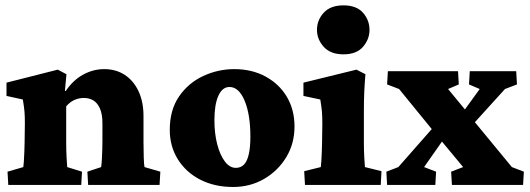

<svg xmlns="http://www.w3.org/2000/svg" viewBox="-20 -708 2028 735"><path d="M11.7 0 8.8 -50.8 69.3 -68.4Q70.3 -73.2 71.3 -89.8Q72.3 -106.4 73.2 -127Q74.2 -147.5 74.2 -163.1L75.2 -236.3Q75.2 -264.6 73.7 -281.2Q72.3 -297.9 67.4 -327.1L4.9 -340.8V-391.6L201.2 -441.4L234.4 -423.8L228.5 -360.4L231.4 -359.4Q259.8 -401.4 298.3 -422.4Q336.9 -443.4 378.9 -443.4Q423.8 -443.4 457.5 -421.4Q491.2 -399.4 510.3 -358.9Q529.3 -318.4 529.3 -263.7V-165Q529.3 -133.8 530.3 -105Q531.2 -76.2 533.2 -68.4L593.8 -50.8L590.8 0H317.4L314.5 -50.8L367.2 -68.4Q369.1 -81.1 370.1 -99.6Q371.1 -118.2 371.6 -137.7Q372.1 -157.2 372.1 -168.9V-236.3Q372.1 -270.5 362.8 -292Q353.5 -313.5 337.9 -323.2Q322.3 -333 300.8 -333Q282.2 -333 264.6 -325.2Q247.1 -317.4 233.4 -300.8V-159.2Q233.4 -133.8 234.9 -105Q236.3 -76.2 237.3 -68.4L293.9 -50.8L291 0Z M872.1 7.8Q801.8 7.8 747.1 -20Q692.4 -47.9 661.1 -97.7Q629.9 -147.5 629.9 -210.9Q629.9 -287.1 665.5 -338.9Q701.2 -390.6 757.8 -417Q814.5 -443.4 877 -443.4Q944.3 -443.4 996.6 -415Q1048.8 -386.7 1078.1 -337.4Q1107.4 -288.1 1107.4 -223.6Q1107.4 -158.2 1075.7 -106Q1043.9 -53.7 990.7 -22.9Q937.5 7.8 872.1 7.8ZM882.8 -65.4Q902.3 -65.4 914.6 -78.6Q926.8 -91.8 932.6 -118.7Q938.5 -145.5 938.5 -184.6Q938.5 -269.5 916.5 -322.3Q894.5 -375 858.4 -375Q831.1 -375 815.9 -341.3Q800.8 -307.6 800.8 -248Q800.8 -197.3 811.5 -155.8Q822.3 -114.3 840.8 -89.8Q859.4 -65.4 882.8 -65.4Z M1147.5 0 1144.5 -52.7 1208 -68.4Q1209 -73.2 1210 -89.8Q1210.9 -106.4 1211.9 -127Q1212.9 -147.5 1212.9 -163.1L1213.9 -235.4Q1213.9 -262.7 1212.4 -280.3Q1210.9 -297.9 1206.1 -327.1L1141.6 -340.8V-391.6L1344.7 -441.4L1378.9 -423.8Q1376 -390.6 1374.5 -357.4Q1373 -324.2 1373 -284.2V-159.2Q1373 -134.8 1374.5 -105.5Q1376 -76.2 1377 -68.4L1440.4 -52.7L1437.5 0ZM1294.9 -500Q1245.1 -500 1219.2 -528.8Q1193.4 -557.6 1193.4 -593.8Q1193.4 -630.9 1219.2 -659.2Q1245.1 -687.5 1294.9 -687.5Q1344.7 -687.5 1369.6 -659.2Q1394.5 -630.9 1394.5 -593.8Q1394.5 -557.6 1369.6 -528.8Q1344.7 -500 1294.9 -500Z M1982.4 0H1710L1707 -50.8L1752.9 -68.4L1671.9 -166L1632.8 -213.9L1507.8 -367.2L1461.9 -384.8L1464.8 -435.5H1733.4L1736.3 -384.8L1695.3 -367.2L1759.8 -289.1L1797.9 -240.2L1939.5 -68.4L1985.4 -50.8ZM1816.4 -367.2 1775.4 -384.8 1778.3 -435.5H1956.1L1959 -384.8L1913.1 -367.2L1797.9 -240.2L1671.9 -166L1603.5 -68.4L1649.4 -50.8L1646.5 0H1461.9L1459 -50.8L1504.9 -68.4L1632.8 -213.9L1759.8 -289.1Z"/></svg>

Font: Crimson Pro Black
Style: Regular
Weight: 900
Designer: Jacques Le Bailly
Foundry: Baron von Fonthausen
Version: Version 1.003